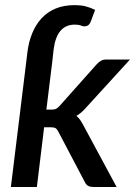

<svg xmlns="http://www.w3.org/2000/svg" viewBox="-20 -748 540 768"><path d="M189 -500.5 165.5 -309.5H186.5Q197 -309.5 203.8 -312.5Q210.5 -315.5 219 -325L366 -490Q374.5 -499.5 383.5 -504.8Q392.5 -510 405.5 -510H500L321.5 -314.5Q313 -305 304.2 -297.5Q295.5 -290 285.5 -284.5Q294 -277.5 300.2 -268.8Q306.5 -260 312 -249.5L446.5 0H354Q342 0 333.2 -4.2Q324.5 -8.5 319.5 -19.5L213.5 -221Q208 -232 201.8 -235.5Q195.5 -239 181.5 -239H156.5L127.5 0H23.5L85 -500.5L89.5 -538Q94.5 -580 108.8 -614.8Q123 -649.5 146.2 -674.8Q169.5 -700 202.5 -713.8Q235.5 -727.5 279 -727.5Q303 -727.5 321.2 -723Q339.5 -718.5 360.5 -708.5L343.5 -663Q338.5 -650.5 332 -646.5Q325.5 -642.5 318 -642.5Q311.5 -642.5 303.2 -646Q295 -649.5 279 -649.5Q207 -649.5 194.5 -550Z"/></svg>

Font: Lato SemiBold
Style: Italic
Weight: 600
Italic angle: -7°
Designer: Lukasz Dziedzic with Adam Twardoch and Botio Nikoltchev
Foundry: tyPoland Lukasz Dziedzic
Version: Version 2.015; 2015-08-06; http://www.latofonts.com/